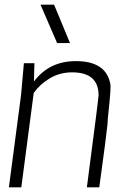

<svg xmlns="http://www.w3.org/2000/svg" viewBox="-20 -800 555 820"><path d="M404 0H351Q401 -381 401 -393Q401 -491 288 -491Q236 -491 193.5 -466Q151 -441 124 -403L71 0H18L70 -395L82 -530H127L125 -452Q190 -539 304 -539Q436 -539 452 -437V-429Q452 -396 438 -269L442 -293Q433 -209 404 0ZM279 -616H224L153 -780H211Z"/></svg>

Font: Tanohe Sans Light
Style: Italic
Weight: 300
Designer: Village Type and Design LLC & Cristiano Sobral
Foundry: Cooper Hewitt Smithsonian Design Museum
Version: Version 1.00;September 29, 2021;FontCreator 13.0.0.2655 64-b